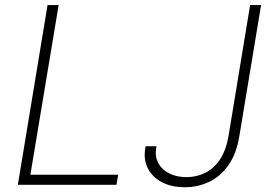

<svg xmlns="http://www.w3.org/2000/svg" viewBox="-20 -748 1098 777"><path d="M52.2 0 172.4 -727.5H217.3L103 -41H458.5L451.2 0ZM728 9.8Q674.8 9.8 636 -10.3Q597.2 -30.3 578.6 -65.9Q560.1 -101.6 567.9 -147.9L569.3 -156.2H613.3L611.8 -147.9Q606.4 -114.3 620.8 -87.6Q635.3 -61 665 -46.1Q694.8 -31.2 735.4 -31.2Q774.4 -31.2 809.3 -47.9Q844.2 -64.5 869.4 -101.3Q894.5 -138.2 904.8 -197.8L992.2 -727.5H1036.6L948.7 -197.8Q937 -125.5 904.5 -79.6Q872.1 -33.7 826.2 -12Q780.3 9.8 728 9.8Z"/></svg>

Font: Inter Tight ExtraLight
Style: Italic
Weight: 250
Italic angle: -9.39999°
Designer: Rasmus Andersson
Foundry: rsms
Version: Version 3.004